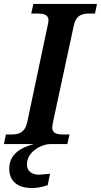

<svg xmlns="http://www.w3.org/2000/svg" viewBox="-30 -734 514 978"><path d="M213 209 225 151C197 153 180 156 169 156C137 156 107 141 107 104C107 35 188 0 222 0H313L324 -49H295C261 -49 236 -54 236 -84C236 -93 239 -108 243 -126L345 -600C356 -657 388 -665 425 -665H454L464 -714H140L129 -665H157C193 -665 217 -660 217 -630C217 -624 215 -613 211 -596L109 -113C97 -57 64 -49 29 -49H0L-10 0H142C84 15 17 47 17 125C17 190 61 224 134 224C161 224 187 218 213 209ZM224 0H222C223 0 223 0 224 0Z"/></svg>

Font: Noto Serif Semi
Style: Italic
Weight: 600
Italic angle: -12°
Designer: Monotype Design Team
Foundry: Monotype Imaging Inc.
Version: Version 1.901